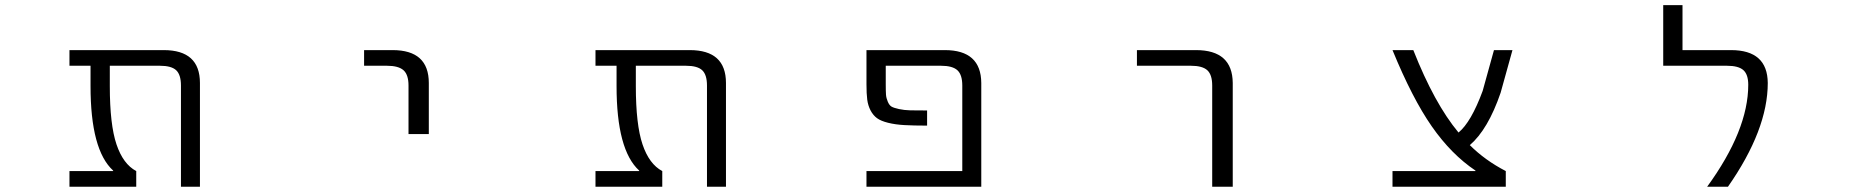

<svg xmlns="http://www.w3.org/2000/svg" viewBox="-20 -710 7040 730"><path d="M740.2 0H668V-384.8Q668 -425.8 649.9 -442.9Q631.8 -460 587.9 -460H397.5V-382.8Q397.5 -236.3 422.9 -161.1Q448.2 -85.9 498 -59.6V0H244.1V-59.6H410.2V-61.5Q324.2 -139.6 324.2 -382.8V-460H244.1V-519.5H602.5Q740.2 -519.5 740.2 -394.5Z M1364.3 -460V-519.5H1472.7Q1610.4 -519.5 1610.4 -394.5V-200.2H1533.2V-384.8Q1533.2 -425.8 1514.2 -442.9Q1495.1 -460 1451.2 -460Z M2740.2 0H2668V-384.8Q2668 -425.8 2649.9 -442.9Q2631.8 -460 2587.9 -460H2397.5V-382.8Q2397.5 -236.3 2422.9 -161.1Q2448.2 -85.9 2498 -59.6V0H2244.1V-59.6H2410.2V-61.5Q2324.2 -139.6 2324.2 -382.8V-460H2244.1V-519.5H2602.5Q2740.2 -519.5 2740.2 -394.5Z M3572.3 -519.5Q3710 -519.5 3710.9 -394.5V0H3274.4V-59.6H3638.7V-384.8Q3638.7 -425.8 3620.1 -442.9Q3601.6 -460 3557.6 -460H3347.7V-389.6Q3347.7 -363.3 3348.6 -350.1Q3349.6 -336.9 3355.5 -323.2Q3361.3 -309.6 3369.6 -304.7Q3377.9 -299.8 3397.9 -295.4Q3418 -291 3440.9 -290.5Q3463.9 -290 3504.9 -290V-232.4Q3453.1 -232.4 3418.5 -234.4Q3383.8 -236.3 3356.4 -243.2Q3329.1 -250 3314.5 -260.7Q3299.8 -271.5 3290 -290Q3280.3 -308.6 3277.3 -331.1Q3274.4 -353.5 3274.4 -389.6V-519.5Z M4302.7 -460V-519.5H4527.3Q4666 -519.5 4667 -394.5V0H4588.9V-384.8Q4588.9 -425.8 4570.3 -442.9Q4551.8 -460 4507.8 -460Z M5589.8 -61.5Q5498 -123 5423.8 -229.5Q5349.6 -335.9 5274.4 -519.5H5353.5Q5433.6 -316.4 5525.4 -206.1Q5573.2 -245.1 5617.2 -364.3L5660.2 -519.5H5730.5L5685.5 -357.4Q5637.7 -217.8 5568.4 -158.2Q5626 -100.6 5705.1 -59.6V0H5274.4V-59.6H5589.8Z M6561.5 -519.5Q6700.2 -519.5 6701.2 -394.5Q6701.2 -216.8 6549.8 0H6470.7Q6627 -214.8 6627 -387.7Q6627 -426.8 6608.4 -443.4Q6589.8 -460 6545.9 -460H6303.7V-690.4H6377V-519.5Z"/></svg>

Font: Gen Shin Gothic Monospace Normal
Style: Regular
Weight: 350
Designer: [Source Han Sans]
Ryoko NISHIZUKA  (kana & ideographs); Paul D. Hunt (Latin, Greek & Cyrillic); Wenlong ZHANG  (bopomofo
Version: Version 1.002.20150607